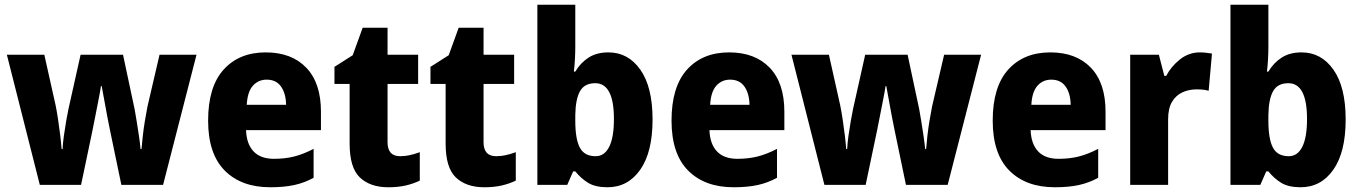

<svg xmlns="http://www.w3.org/2000/svg" viewBox="-20 -780 5737 810"><path d="M444 -231Q439 -255 432 -291.5Q425 -328 419 -362.5Q413 -397 409 -417H406Q403 -396 396 -361Q389 -326 382 -289.5Q375 -253 370 -229L322 0H148L9 -549H167L215 -334Q220 -309 225 -276Q230 -243 234 -210Q238 -177 240 -151H244Q245 -175 249.5 -207.5Q254 -240 259.5 -271Q265 -302 269 -321L320 -549H499L548 -319Q552 -297 557 -266Q562 -235 566.5 -204.5Q571 -174 573 -151H577Q579 -175 582.5 -207Q586 -239 591.5 -271.5Q597 -304 602 -330L653 -549H809L668 0H492Z M1101 -559Q1210 -559 1272 -494.5Q1334 -430 1334 -309V-231H1018Q1020 -173 1049.5 -141.5Q1079 -110 1136 -110Q1183 -110 1222 -120Q1261 -130 1303 -152V-30Q1265 -9 1222 0.5Q1179 10 1120 10Q998 10 928 -60.5Q858 -131 858 -271Q858 -414 923.5 -486.5Q989 -559 1101 -559ZM1105 -444Q1070 -444 1047 -418.5Q1024 -393 1021 -338H1187Q1186 -386 1165.5 -415Q1145 -444 1105 -444Z M1668 -121Q1689 -121 1709 -125.5Q1729 -130 1751 -138V-18Q1724 -5 1692 2.5Q1660 10 1618 10Q1542 10 1498.5 -31Q1455 -72 1455 -174V-426H1391V-498L1468 -547L1510 -663H1615V-549H1744V-426H1615V-180Q1615 -121 1668 -121Z M2073 -121Q2094 -121 2114 -125.5Q2134 -130 2156 -138V-18Q2129 -5 2097 2.5Q2065 10 2023 10Q1947 10 1903.5 -31Q1860 -72 1860 -174V-426H1796V-498L1873 -547L1915 -663H2020V-549H2149V-426H2020V-180Q2020 -121 2073 -121Z M2407 -583Q2407 -558 2405.5 -530.5Q2404 -503 2401 -478H2407Q2429 -515 2463 -537Q2497 -559 2547 -559Q2630 -559 2681.5 -486Q2733 -413 2733 -276Q2733 -138 2681 -64Q2629 10 2543 10Q2492 10 2461.5 -8.5Q2431 -27 2407 -57H2398L2373 0H2247V-760H2407ZM2491 -429Q2446 -429 2427 -395.5Q2408 -362 2407 -294V-270Q2407 -194 2426 -157.5Q2445 -121 2493 -121Q2530 -121 2550 -160.5Q2570 -200 2570 -278Q2570 -429 2491 -429Z M3056 -559Q3165 -559 3227 -494.5Q3289 -430 3289 -309V-231H2973Q2975 -173 3004.5 -141.5Q3034 -110 3091 -110Q3138 -110 3177 -120Q3216 -130 3258 -152V-30Q3220 -9 3177 0.5Q3134 10 3075 10Q2953 10 2883 -60.5Q2813 -131 2813 -271Q2813 -414 2878.5 -486.5Q2944 -559 3056 -559ZM3060 -444Q3025 -444 3002 -418.5Q2979 -393 2976 -338H3142Q3141 -386 3120.5 -415Q3100 -444 3060 -444Z M3754 -231Q3749 -255 3742 -291.5Q3735 -328 3729 -362.5Q3723 -397 3719 -417H3716Q3713 -396 3706 -361Q3699 -326 3692 -289.5Q3685 -253 3680 -229L3632 0H3458L3319 -549H3477L3525 -334Q3530 -309 3535 -276Q3540 -243 3544 -210Q3548 -177 3550 -151H3554Q3555 -175 3559.5 -207.5Q3564 -240 3569.5 -271Q3575 -302 3579 -321L3630 -549H3809L3858 -319Q3862 -297 3867 -266Q3872 -235 3876.5 -204.5Q3881 -174 3883 -151H3887Q3889 -175 3892.5 -207Q3896 -239 3901.5 -271.5Q3907 -304 3912 -330L3963 -549H4119L3978 0H3802Z M4411 -559Q4520 -559 4582 -494.5Q4644 -430 4644 -309V-231H4328Q4330 -173 4359.5 -141.5Q4389 -110 4446 -110Q4493 -110 4532 -120Q4571 -130 4613 -152V-30Q4575 -9 4532 0.5Q4489 10 4430 10Q4308 10 4238 -60.5Q4168 -131 4168 -271Q4168 -414 4233.5 -486.5Q4299 -559 4411 -559ZM4415 -444Q4380 -444 4357 -418.5Q4334 -393 4331 -338H4497Q4496 -386 4475.5 -415Q4455 -444 4415 -444Z M5042 -559Q5054 -559 5068 -557.5Q5082 -556 5093 -554L5079 -397Q5060 -403 5028 -403Q4996 -403 4968.5 -390.5Q4941 -378 4924.5 -350.5Q4908 -323 4908 -276V0H4748V-549H4869L4892 -460H4900Q4920 -499 4957.5 -529Q4995 -559 5042 -559Z M5331 -583Q5331 -558 5329.5 -530.5Q5328 -503 5325 -478H5331Q5353 -515 5387 -537Q5421 -559 5471 -559Q5554 -559 5605.5 -486Q5657 -413 5657 -276Q5657 -138 5605 -64Q5553 10 5467 10Q5416 10 5385.5 -8.5Q5355 -27 5331 -57H5322L5297 0H5171V-760H5331ZM5415 -429Q5370 -429 5351 -395.5Q5332 -362 5331 -294V-270Q5331 -194 5350 -157.5Q5369 -121 5417 -121Q5454 -121 5474 -160.5Q5494 -200 5494 -278Q5494 -429 5415 -429Z"/></svg>

Font: Noto Sans Devanagari SemiCondensed ExtraBold
Style: Regular
Weight: 800
Width: 4
Designer: Jelle Bosma - Monotype Design Team
Foundry: Monotype Imaging Inc.
Version: Version 2.004; ttfautohint (v1.8.4.7-5d5b)